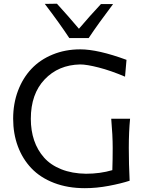

<svg xmlns="http://www.w3.org/2000/svg" viewBox="-20 -988 773 1019"><path d="M450.7 -786.1H347.7Q296.9 -863.3 217.8 -967.3L282.2 -968.3Q342.8 -901.9 398.9 -835.4Q458 -904.8 515.6 -966.3H580.1Q498.5 -858.4 450.7 -786.1ZM570.3 -357.9H670.4Q663.6 -289.1 663.6 -202.1Q663.6 -118.7 668 -28.8Q621.6 -13.7 556.9 -1.5Q492.2 10.7 430.2 10.7Q339.4 10.7 266.6 -17.3Q193.8 -45.4 146.7 -95Q99.6 -144.5 74.7 -211.7Q49.8 -278.8 49.8 -357.9Q49.8 -438 75.4 -506.1Q101.1 -574.2 147 -622.8Q192.9 -671.4 259.8 -698.7Q326.7 -726.1 405.8 -726.1Q500 -726.1 651.4 -670.4L643.6 -581.1Q567.9 -613.3 504.2 -629.6Q440.4 -646 405.3 -646Q290 -643.6 216.8 -566.4Q143.6 -489.3 143.6 -357.4Q143.6 -294.9 161.1 -243.2Q178.7 -191.4 213.6 -151.9Q248.5 -112.3 305.4 -89.6Q362.3 -66.9 436.5 -65.9Q511.2 -65.9 576.2 -85Q578.1 -142.1 578.1 -202.1Q578.1 -270 570.3 -357.9Z"/></svg>

Font: Commissioner Flair
Style: Regular
Weight: 400
Designer: Kostas Bartsokas
Foundry: Kostas Bartsokas
Version: Version 1.000